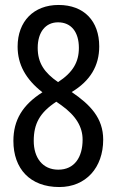

<svg xmlns="http://www.w3.org/2000/svg" viewBox="-20 -744 469 774"><path d="M216 -724C116 -724 51 -658 51 -556C51 -485 83 -425 151 -372C71 -321 34 -260 34 -176C34 -64 101 10 219 10C326 10 396 -68 396 -181C396 -268 344 -322 269 -373C344 -418 380 -479 380 -557C380 -659 319 -724 216 -724ZM214 -654C267 -654 298 -615 298 -551C298 -494 274 -452 214 -413C159 -451 132 -490 132 -551C132 -615 164 -654 214 -654ZM116 -176C116 -245 140 -290 207 -334L227 -320C287 -277 313 -232 313 -181C313 -110 280 -60 215 -60C151 -60 116 -109 116 -176Z"/></svg>

Font: Noto Sans Gujarati UI ExtraCondensed
Style: Regular
Weight: 400
Width: 2
Designer: Jelle Bosma - Monotype Design Team, Universal Thirst
Foundry: Monotype Imaging Inc.
Version: Version 2.106